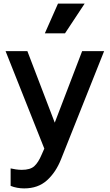

<svg xmlns="http://www.w3.org/2000/svg" viewBox="-20 -825 609 1066"><path d="M114 221Q191 221 240.5 176.5Q290 132 319 59L558 -541H436L284 -144L132 -541H11L226 0L211 34Q193 77 170.5 97.5Q148 118 101 118Q85 118 68 115.5Q51 113 39 110V207Q56 214 75.5 217.5Q95 221 114 221ZM229 -640H341L450 -805H302Z"/></svg>

Font: Custom Plus Jakarta Sans SemiBold
Style: Regular
Weight: 600
Designer: Gumpita Rahayu & FullSphere
Foundry: Tokotype & FullSphere
Version: Version 1.001;hotconv 1.0.117;makeotfexe 2.5.65602